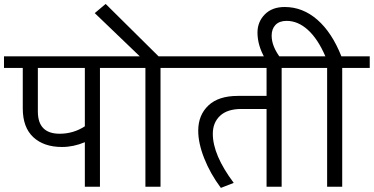

<svg xmlns="http://www.w3.org/2000/svg" viewBox="-35 -926 1853 952"><path d="M385.7 0V-220.9Q329.1 -197.2 272.5 -197.2Q182.5 -197.2 130.2 -245.7Q77.9 -294.2 77.9 -388.3V-589H-15.2V-646.6H597.1V-589H460.6V0ZM260.9 -262.9Q329.1 -262.9 385.7 -299.8V-589H152.7V-373.1Q152.7 -262.9 260.9 -262.9Z M686 0V-589H566.7V-646.6H658.2L434.8 -861L488.9 -906.5L751.3 -646.6H897.4V-589H760.9V0Z M1144.6 -450.5H1286.7V-589H867V-646.6H1498V-589H1361.5V0H1286.7V-385.7H1161.8Q1092.5 -385.7 1056.4 -352.1Q1020.2 -318.5 1020.2 -262.4Q1020.2 -157.7 1123.9 -19.2L1060.2 5.6Q1007.6 -64.7 977.5 -141.1Q947.4 -217.4 947.9 -279.6Q948.4 -355.9 998.5 -403.2Q1048.5 -450.5 1144.6 -450.5Z M1587 0V-589H1467.6V-646.6H1578.4Q1541 -733.1 1491.7 -777.8Q1442.4 -822.5 1386.2 -822.5Q1350.4 -822.5 1331.1 -802.6Q1311.9 -782.6 1311.9 -749.2Q1311.9 -695.1 1357.9 -636H1279.1Q1241.7 -700.7 1241.7 -764.4Q1241.7 -817.5 1277.8 -854.4Q1314 -891.3 1376.6 -891.3Q1466.1 -891.3 1538.7 -827.9Q1611.2 -764.4 1657.7 -646.6H1798.3V-589H1661.8V0Z"/></svg>

Font: Khula
Style: Regular
Weight: 400
Designer: Erin McLaughlin, Steve Matteson
Version: Version 1.000;PS 1.0;hotconv 1.0.72;makeotf.lib2.5.5900; ttf